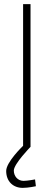

<svg xmlns="http://www.w3.org/2000/svg" viewBox="-20 -712 260 931"><path d="M128 -692H92V-5C89 -2 10 74 10 117C10 168 44 199 90 199C118 199 154 191 154 191L150 158C150 158 113 165 94 165C66 165 47 142 47 115C47 83 128 0 128 0Z"/></svg>

Font: RazerF5 Thin
Style: Regular
Weight: 250
Foundry: Razer Inc.
Version: Version 2